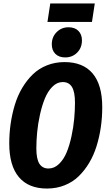

<svg xmlns="http://www.w3.org/2000/svg" viewBox="-20 -1067 618 1104"><path d="M508.8 -940.9H252.9L269 -1046.9H524.9ZM355 -736.8Q318.8 -736.8 298.3 -757.3Q277.8 -777.8 277.8 -812Q277.8 -854.5 305.7 -882.3Q333.5 -910.2 374 -910.2Q410.6 -910.2 430.9 -889.4Q451.2 -868.7 451.2 -835Q451.2 -792 423.6 -764.4Q396 -736.8 355 -736.8ZM351.1 -710Q457.5 -710 512.7 -644.5Q567.9 -579.1 567.9 -451.2Q567.9 -392.1 559.8 -336.2Q551.8 -280.3 535.4 -227.3Q519 -174.3 492.7 -130.4Q466.3 -86.4 432.1 -53.2Q397.9 -20 351.3 -1.5Q304.7 17.1 250 17.1Q144 17.1 88.6 -48.6Q33.2 -114.3 33.2 -242.2Q33.2 -300.3 41.3 -356Q49.3 -411.6 65.4 -464.6Q81.5 -517.6 107.9 -561.8Q134.3 -606 168.5 -639.2Q202.6 -672.4 249.5 -691.2Q296.4 -710 351.1 -710ZM340.8 -595.2Q308.1 -595.2 281.5 -568.6Q254.9 -542 238 -500.7Q221.2 -459.5 209.7 -407.2Q198.2 -355 193.6 -306.4Q189 -257.8 189 -213.9Q189 -152.8 206.5 -125.5Q224.1 -98.1 258.8 -98.1Q292.5 -98.1 319.6 -124.5Q346.7 -150.9 363.3 -191.2Q379.9 -231.4 391.1 -283.7Q402.3 -335.9 406.7 -384Q411.1 -432.1 411.1 -477.1Q411.1 -538.6 393.8 -566.9Q376.5 -595.2 340.8 -595.2Z"/></svg>

Font: Fira Sans Compressed
Style: Bold Italic
Weight: 700
Width: 3
Italic angle: -8°
Designer: Carrois Corporate & Edenspiekermann AG
Foundry: Carrois Corporate GbR & Edenspiekermann AG
Version: Version 4.203;PS 004.203;hotconv 1.0.88;makeotf.lib2.5.64775